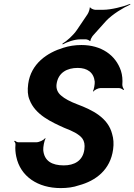

<svg xmlns="http://www.w3.org/2000/svg" viewBox="-20 -951 686 981"><path d="M306 -106C246 -106 206 -128 201 -184C200 -199 206 -233 213 -243L210 -245C204 -235 180 -224 165 -224H74C68 -224 59 -229 56 -232L52 -229C56 -226 60 -218 59 -212C57 -190 59 -170 63 -151C84 -49 174 10 290 10C323 10 355 6 383 -4C469 -27 544 -83 558 -188C562 -217 560 -243 553 -266C532 -350 452 -389 375 -418C338 -432 310 -447 292 -463C274 -478 266 -498 269 -521C277 -581 324 -604 377 -604C426 -604 459 -581 464 -534C465 -522 460 -494 455 -485L457 -483C463 -492 482 -501 493 -501H588C596 -501 607 -495 610 -491L614 -494C610 -498 605 -509 605 -518C607 -543 605 -567 598 -589C571 -670 497 -721 396 -721C363 -721 332 -716 304 -707C221 -682 138 -626 124 -522C120 -491 121 -464 131 -441C160 -364 244 -327 308 -298C332 -289 349 -281 364 -273C394 -255 418 -238 411 -187C403 -128 358 -106 306 -106ZM427 -878 373 -798C354 -770 320 -740 299 -728L300 -724C321 -736 361 -750 390 -750H419C424 -750 438 -745 439 -741L442 -742C441 -747 449 -762 453 -767L522 -844C555 -879 612 -913 646 -928L645 -931C611 -917 547 -901 508 -901H466C459 -901 443 -908 441 -913L438 -912C440 -906 432 -885 427 -878Z"/></svg>

Font: Asimov
Style: EdgeNarIt
Weight: 500
Designer: Google
Version: Version 2.000980: 2014